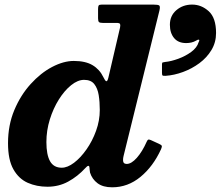

<svg xmlns="http://www.w3.org/2000/svg" viewBox="-20 -800 963 838"><path d="M721.5 -692Q721.5 -731.5 750 -755.8Q778.5 -780 818.5 -780Q859 -780 891 -751Q923 -722 923 -656Q923 -615 903 -581.8Q883 -548.5 850.2 -524.2Q817.5 -500 778.8 -485.8Q740 -471.5 702.5 -469Q693 -468.5 690 -470.2Q687 -472 687 -481.5V-519Q687 -526.5 690.2 -527.5Q693.5 -528.5 700.5 -529.5Q726.5 -532 758 -543.5Q789.5 -555 814.8 -573.5Q840 -592 847 -616Q852.5 -626 847.8 -626.8Q843 -627.5 835.5 -622.5Q817.5 -612 792.5 -612Q758 -612 739.8 -634Q721.5 -656 721.5 -692ZM683 -149Q648.5 -73.5 593.2 -28Q538 17.5 469.5 17.5Q429.5 17.5 405.8 -0.2Q382 -18 373 -46.5Q371.5 -54.5 371.2 -60Q371 -65.5 370.5 -68.5Q369 -85 352 -66Q319 -30 277.8 -7.5Q236.5 15 187 15Q140 15 101 -2.2Q62 -19.5 38.5 -61Q15 -102.5 15 -175Q15 -254 42.5 -319.5Q70 -385 113.8 -433.2Q157.5 -481.5 207.5 -507.8Q257.5 -534 302 -534Q353 -534 384 -515.5Q415 -497 431 -463.5Q439 -446.5 444 -445.5Q449 -444.5 453 -461L504 -680Q506 -690.5 504 -695.2Q502 -700 488 -700H428.5Q416.5 -700 412.2 -703.5Q408 -707 408 -720V-760.5Q408 -771.5 410.5 -775.8Q413 -780 424.5 -780H648Q670 -780 675 -776Q680 -772 676 -754.5L519.5 -120Q517 -110.5 517 -101Q517 -84.5 533 -84.5Q553.5 -84.5 577.2 -111.2Q601 -138 620.5 -182Q624 -189.5 627 -190.8Q630 -192 638.5 -188.5L674.5 -172Q684.5 -167.5 686 -163.5Q687.5 -159.5 683 -149ZM415.5 -320Q415.5 -355 410.8 -384.8Q406 -414.5 391.5 -433Q377 -451.5 347 -451.5Q319.5 -451.5 290.5 -428.2Q261.5 -405 237 -366Q212.5 -327 197.5 -278.8Q182.5 -230.5 182.5 -180Q182.5 -124.5 198.5 -96.2Q214.5 -68 249.5 -68Q274.5 -68 303 -89.5Q331.5 -111 357.2 -147.5Q383 -184 399.2 -228.8Q415.5 -273.5 415.5 -320Z"/></svg>

Font: Besley*
Style: Bold Italic
Weight: 700
Italic angle: -13°
Designer: Owen Earl
Foundry: indestructible type*
Version: Version 2.000; ttfautohint (v1.8.3)